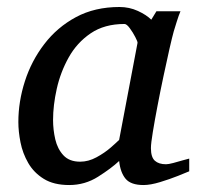

<svg xmlns="http://www.w3.org/2000/svg" viewBox="-20 -514 561 546"><path d="M176.8 12.2Q132.8 12.2 104.5 -5.4Q76.2 -22.9 60.3 -50.5Q44.4 -78.1 38.3 -109.1Q32.2 -140.1 32.2 -167Q32.2 -225.1 50.8 -283Q69.3 -340.8 106 -388.7Q142.6 -436.5 196 -465.3Q249.5 -494.1 319.8 -494.1Q347.7 -494.1 372.1 -482.9Q396.5 -471.7 410.2 -458L424.8 -481.9H493.2Q488.3 -470.7 482.4 -451.7Q476.6 -432.6 474.1 -424.8Q469.7 -409.2 461.9 -375Q454.1 -340.8 445.1 -298.1Q436 -255.4 428 -213.4Q419.9 -171.4 414.6 -138.7Q409.2 -106 409.2 -92.8Q409.2 -66.9 420.4 -56.9Q431.6 -46.9 452.1 -46.9Q459 -46.9 472.7 -50.5Q486.3 -54.2 499.8 -58.1Q513.2 -62 518.1 -63V-26.9Q510.3 -23.4 486.3 -13.9Q462.4 -4.4 435.1 3.9Q407.7 12.2 388.2 12.2Q352.1 12.2 337.2 -5.6Q322.3 -23.4 318.8 -56.2Q296.4 -35.2 259 -11.5Q221.7 12.2 176.8 12.2ZM208 -54.2Q231.4 -54.2 254.4 -66.7Q277.3 -79.1 294.7 -94.2Q312 -109.4 318.8 -116.2L371.1 -392.1Q371.6 -395.5 364.7 -408.7Q357.9 -421.9 349.1 -433.8Q340.3 -445.8 334 -445.8Q276.9 -445.8 237.8 -419.2Q198.7 -392.6 175.3 -350.6Q151.9 -308.6 141.4 -261.5Q130.9 -214.4 130.9 -172.9Q130.9 -145 137.2 -117.7Q143.6 -90.3 160.4 -72.3Q177.2 -54.2 208 -54.2Z"/></svg>

Font: Charis
Style: Italic
Weight: 400
Italic angle: -11°
Designer: Walt Agee, Miriam Martin, Annie Olsen, Victor Gaultney, Lorna Priest, Alan Ward, Bob Hallissy, Martin Hosken, Sharon Cor
Foundry: SIL Global
Version: Version 7.000